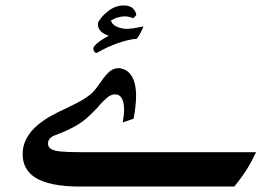

<svg xmlns="http://www.w3.org/2000/svg" viewBox="-20 -684 1012 704"><path d="M430 -235Q435 -263 435 -283Q435 -308 427 -323Q419 -338 402 -338Q387 -338 373 -326Q359 -314 349 -303Q339 -292 336 -288Q336 -288 310 -262Q287 -239 256 -221.5Q225 -204 179 -187Q156 -177 156 -158Q156 -145 166.5 -138Q177 -131 202.5 -128.5Q228 -126 277 -126H919Q902 -90 884 -61.5Q866 -33 839 0H272Q162 0 109 -33Q63 -63 63 -119Q63 -180 120 -227Q142 -245 166 -258.5Q190 -272 227 -289Q269 -309 289.5 -322Q310 -335 321.5 -347Q333 -359 349 -383Q367 -409 381.5 -421.5Q396 -434 414 -434Q427 -434 439.5 -427.5Q452 -421 461 -408Q479 -381 479 -332Q479 -299 470 -249ZM482 -542Q448 -539 410 -525Q377 -514 335 -490Q326 -490 323 -501L322 -505Q322 -510 326 -515Q342 -534 379 -553Q359 -559 349 -570Q339 -581 339 -594Q339 -603 344 -609Q358 -629 374 -641Q401 -664 434 -664Q456 -664 467 -653.5Q478 -643 480 -629L469 -617Q452 -624 438 -624Q413 -624 387 -609Q391 -590 420 -582Q432 -578 445 -578Q450 -578 468 -580L506 -587Q498 -565 482 -542Z"/></svg>

Font: Mirza SemiBold
Style: Regular
Weight: 600
Designer: Arabic design by Kourosh Beigpour, Latin design by Eduardo Tunni, engineering by Lasse Fister
Version: Version 1.0010g